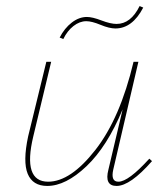

<svg xmlns="http://www.w3.org/2000/svg" viewBox="-20 -611 551 634"><path d="M265 -541Q243 -541 222.5 -525Q202 -509 189 -482L177 -487Q193 -518 217 -536.5Q241 -555 267 -555Q285 -555 315 -543.5Q345 -532 365 -532Q412 -532 441 -591L453 -586Q417 -517 361 -517Q341 -517 312 -529Q283 -541 265 -541ZM473 -87 482 -79Q410 3 365 3Q324 3 338 -51L385 -250Q334 -127 265.5 -62Q197 3 136 3Q88 3 71.5 -37Q55 -77 73 -161L133 -407H149L90 -161Q54 -11 139 -11Q213 -11 295 -116Q377 -221 421 -407H437L354 -51Q345 -11 371 -11Q404 -11 473 -87Z"/></svg>

Font: EauTest Thin
Style: Italic
Weight: 250
Italic angle: -12°
Designer: Christian Thalmann (Catharsis Fonts)
Version: Version 0.001;PS 000.001;hotconv 1.0.88;makeotf.lib2.5.64775